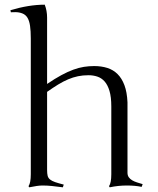

<svg xmlns="http://www.w3.org/2000/svg" viewBox="-20 -800 680 828"><path d="M460 -340.8Q460 -381.8 452.1 -408Q444.3 -434.1 430.9 -449Q417.5 -463.9 399.7 -469.7Q381.8 -475.6 361.8 -475.6Q337.4 -475.6 316.2 -471.2Q294.9 -466.8 273.7 -457.8Q252.4 -448.7 230.5 -435.3Q208.5 -421.9 183.1 -403.8V-66.9Q183.1 -51.3 185.5 -41.7Q188 -32.2 195.8 -25.9Q203.6 -19.5 217.8 -14.6Q231.9 -9.8 254.9 -3.9L251 7.8Q222.7 3.9 202.9 2Q183.1 0 163.1 0Q143.1 0 106 7.8L103 2.9Q112.8 -11.2 112.8 -48.8V-633.8Q112.8 -666.5 109.6 -688.5Q106.4 -710.4 98.4 -723.6Q90.3 -736.8 76.2 -742.2Q62 -747.6 46.1 -747.6Q30.3 -747.6 26.9 -747.1L24.9 -755.9Q104.5 -779.8 172.9 -779.8Q183.1 -753.9 183.1 -724.1V-438Q216.8 -460.9 244.4 -475.8Q272 -490.7 296.1 -499.5Q320.3 -508.3 342 -511.7Q363.8 -515.1 386.2 -515.1Q417 -515.1 442.6 -507.1Q468.3 -499 486.8 -480.7Q505.4 -462.4 516.6 -432.6Q527.8 -402.8 529.8 -358.9V-55.2Q529.8 -43.5 535.4 -35.6Q541 -27.8 550 -22.5Q559.1 -17.1 570.8 -13.4Q582.5 -9.8 595.2 -5.9L590.8 5.9Q563.5 0 526.9 0Q490.2 0 453.1 7.8L450.2 2.9Q460 -11.2 460 -48.8Z"/></svg>

Font: Junge
Style: Regular
Weight: 400
Designer: Alexei Vanyashin
Foundry: Cyreal (www.cyreal.org)
Version: Version 1.002